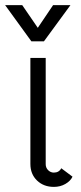

<svg xmlns="http://www.w3.org/2000/svg" viewBox="-44 -727 317 752"><path d="M167 -51Q187 -51 196 -68L240 -35Q232 -18 212 -6.5Q192 5 167 5Q127 5 101 -20Q75 -45 75 -85V-500H135V-84Q135 -70 144.5 -60.5Q154 -51 167 -51ZM43 -707 104 -618 164 -707H232L128 -565H79L-24 -707Z"/></svg>

Font: Bellota Text
Style: Regular
Weight: 400
Designer: Kemie Guaida
Foundry: Kemie Guaida
Version: Version 4.001